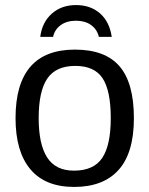

<svg xmlns="http://www.w3.org/2000/svg" viewBox="-20 -736 596 766"><path d="M514.2 -264.6Q514.2 -126 453.1 -58.1Q392.1 9.8 275.9 9.8Q160.2 9.8 101.1 -60.8Q42 -131.3 42 -264.6Q42 -538.1 278.8 -538.1Q399.9 -538.1 457 -471.4Q514.2 -404.8 514.2 -264.6ZM421.9 -264.6Q421.9 -374 389.4 -423.6Q356.9 -473.1 280.3 -473.1Q203.1 -473.1 168.7 -422.6Q134.3 -372.1 134.3 -264.6Q134.3 -160.2 168.2 -107.7Q202.1 -55.2 274.9 -55.2Q354 -55.2 387.9 -106Q421.9 -156.7 421.9 -264.6ZM283.2 -715.8Q341.3 -715.8 379.2 -682.4Q417 -648.9 425.8 -588.9H374.5Q367.2 -619.1 343.3 -636.2Q319.3 -653.3 283.2 -653.3Q246.1 -653.3 221.9 -635.5Q197.8 -617.7 191.9 -588.9H140.6Q147.9 -647 186.5 -681.4Q225.1 -715.8 283.2 -715.8Z"/></svg>

Font: Arimo
Style: Regular
Weight: 400
Designer: Steve Matteson
Foundry: Monotype Imaging Inc.
Version: Version 1.33